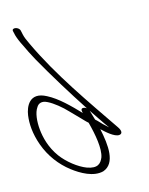

<svg xmlns="http://www.w3.org/2000/svg" viewBox="-176 -817 762 981"><g transform="rotate(-15 205.5 -327.0)"><path d="M-31 -135C-6 -65 37 -11 87 28C131 62 193 97 247 83C317 59 307 -40 288 -129C309 -109 348 -73 374 -75C393 -77 392 -95 377 -116C267 -278 140 -456 52 -644C41 -666 34 -684 31 -697L26 -720C21 -743 -19 -748 -13 -727L-8 -705C-3 -688 5 -668 18 -643C28 -620 43 -592 60 -560C118 -457 186 -347 248 -252C248 -251 250 -250 251 -249C246 -253 240 -255 236 -256C217 -259 220 -245 223 -232C177 -280 124 -334 69 -362C-15 -407 -44 -336 -50 -293C-56 -250 -53 -197 -31 -135ZM45 -56C7 -108 -7 -165 -11 -208C-15 -250 -11 -296 7 -321C16 -337 35 -347 64 -332C93 -318 133 -285 157 -259L202 -213C214 -201 227 -186 239 -176C257 -108 271 -31 256 12C244 41 225 62 171 43C128 27 76 -14 45 -56ZM275 -183 260 -234C286 -196 309 -160 334 -126C325 -134 316 -142 307 -151C296 -162 286 -174 275 -183Z"/></g></svg>

Font: Stray Cat
Style: OpSuObl
Weight: 400
Version: Version 1.0